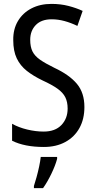

<svg xmlns="http://www.w3.org/2000/svg" viewBox="-20 -744 494 985"><path d="M413 -195Q413 -133 387.5 -87Q362 -41 315 -15.5Q268 10 205 10Q106 10 42 -22V-109Q76 -90 119.5 -79.5Q163 -69 204 -69Q263 -69 295 -102.5Q327 -136 327 -187Q327 -221 315 -245Q303 -269 275 -289Q247 -309 199 -331Q151 -354 117.5 -380.5Q84 -407 66 -444.5Q48 -482 48 -538Q47 -594 72 -636Q97 -678 141.5 -701Q186 -724 244 -724Q291 -724 331.5 -713.5Q372 -703 404 -688L377 -611Q344 -627 311 -636Q278 -645 245 -645Q192 -645 163.5 -615.5Q135 -586 135 -540Q135 -504 146.5 -480.5Q158 -457 185 -438Q212 -419 259 -396Q336 -360 374.5 -314Q413 -268 413 -195ZM273 71Q264 105 243.5 147.5Q223 190 201 221H154V210Q160 192 167.5 165Q175 138 181 109.5Q187 81 189 61H273Z"/></svg>

Font: Noto Sans Myanmar Condensed
Style: Regular
Weight: 400
Width: 3
Designer: Monotype Design Team
Foundry: Monotype Imaging Inc.
Version: Version 2.107; ttfautohint (v1.8.4.7-5d5b)